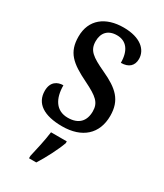

<svg xmlns="http://www.w3.org/2000/svg" viewBox="-192 -621 782 917"><g transform="rotate(30 198.5 -162.5)"><path d="M189 10C299 10 364 -49 364 -148C364 -235 319 -275 230 -316C153 -352 125 -372 125 -423C125 -468 150 -498 200 -498C251 -498 281 -461 281 -393C324 -393 347 -415 347 -452C347 -502 303 -546 209 -546C110 -546 43 -495 43 -401C43 -314 85 -278 181 -231C256 -194 281 -173 281 -125C281 -72 252 -39 192 -39C127 -39 97 -90 97 -163C65 -163 33 -146 33 -96C33 -27 88 10 189 10ZM129 208V221H169C196 179 230 113 245 71V61H158C152 109 139 164 129 208Z"/></g></svg>

Font: Noto Serif Condensed Medium
Style: Regular
Weight: 500
Width: 3
Designer: Monotype Design Team
Foundry: Monotype Imaging Inc.
Version: Version 2.015